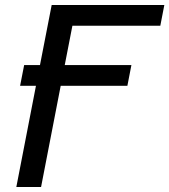

<svg xmlns="http://www.w3.org/2000/svg" viewBox="-20 -749 678 769"><path d="M45.4 0H144.5L223.1 -405.3H490.2L506.3 -488.3H239.3L270 -646H622.1L638.2 -729H187L140.1 -488.3H76.7L60.5 -405.3H124Z"/></svg>

Font: Hack
Style: Oblique
Weight: 400
Italic angle: -12°
Monospace: yes
Designer: Christopher Simpkins
Foundry: Christopher Simpkins
Version: Version 2.010